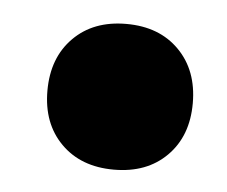

<svg xmlns="http://www.w3.org/2000/svg" viewBox="-30 -449 325 275"><g transform="rotate(5 132.0 -311.5)"><path d="M142.1 -206.5Q94.7 -206.5 66.2 -235.1Q37.6 -263.7 37.6 -311Q37.6 -358.4 66.2 -387.2Q94.7 -416 142.1 -416Q189.5 -416 218 -387.2Q246.6 -358.4 246.6 -311Q246.6 -263.7 218 -235.1Q189.5 -206.5 142.1 -206.5Z"/></g></svg>

Font: Schibsted Grotesk ExtraBold
Style: Italic
Weight: 800
Italic angle: -12°
Designer: Bakken & Baeck AS, Henrik Kongsvoll
Foundry: Schibsted ASA
Version: Version 1.100; ttfautohint (v1.8.4.7-5d5b);gftools[0.9.25]